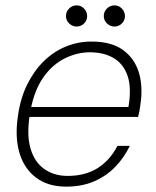

<svg xmlns="http://www.w3.org/2000/svg" viewBox="-20 -684 580 716"><path d="M227 12Q159 12 114.5 -21.5Q70 -55 52.5 -114Q35 -173 47 -252Q56 -317 81 -368Q106 -419 142.5 -455Q179 -491 224.5 -510Q270 -529 322 -529Q396 -529 439.5 -497Q483 -465 498.5 -411.5Q514 -358 503 -290Q502 -280 500 -269.5Q498 -259 495 -248H77L84 -285H459Q471 -356 456 -400.5Q441 -445 404.5 -467Q368 -489 315 -489Q268 -489 222 -466.5Q176 -444 142 -396Q108 -348 94 -273L91 -256Q79 -180 94 -129.5Q109 -79 145.5 -53.5Q182 -28 232 -28Q298 -28 344 -57Q390 -86 418 -140H464Q443 -96 409.5 -61.5Q376 -27 330.5 -7.5Q285 12 227 12ZM266 -585Q250 -585 238 -596.5Q226 -608 226 -624Q226 -641 238 -652.5Q250 -664 266 -664Q282 -664 293.5 -652Q305 -640 305 -624Q305 -608 293.5 -596.5Q282 -585 266 -585ZM407 -585Q391 -585 379 -596.5Q367 -608 367 -624Q367 -641 379 -652.5Q391 -664 407 -664Q423 -664 434.5 -652Q446 -640 446 -624Q446 -608 434.5 -596.5Q423 -585 407 -585Z"/></svg>

Font: DM Sans 11pt ExtraLight
Style: Italic
Weight: 250
Italic angle: -10°
Version: Version 4.004;gftools[0.9.30]